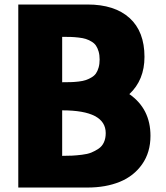

<svg xmlns="http://www.w3.org/2000/svg" viewBox="-20 -841 746 861"><path d="M62 0V-820.8H372.1Q494.1 -820.8 561 -760.3Q627.9 -699.7 627.9 -585.9Q627.9 -482.4 560.1 -418.9Q654.8 -353 654.8 -231.9Q654.8 -157.7 617.4 -104.5Q580.1 -51.3 517.1 -25.6Q454.1 0 372.1 0ZM258.8 -142.1Q285.2 -142.1 303.7 -143.1Q322.3 -144 347.2 -147Q372.1 -149.9 389.2 -156.7Q406.2 -163.6 422.1 -174.3Q438 -185.1 446 -202.9Q454.1 -220.7 454.1 -244.1Q454.1 -346.2 258.8 -346.2ZM258.8 -472.2Q282.2 -472.2 297.6 -472.7Q313 -473.1 332.3 -475.3Q351.6 -477.5 364 -481.7Q376.5 -485.8 389.6 -493.4Q402.8 -501 410.2 -511.5Q417.5 -522 422.1 -537.8Q426.8 -553.7 426.8 -574.2Q426.8 -594.7 422.1 -610.4Q417.5 -626 410.2 -636.7Q402.8 -647.5 389.6 -655Q376.5 -662.6 364.3 -666.5Q352.1 -670.4 332.5 -672.6Q313 -674.8 297.6 -675.3Q282.2 -675.8 258.8 -675.8Z"/></svg>

Font: Hussar Preview
Style: Bold
Weight: 700
Foundry: Cannot Into Space Fonts, PlusOne Fonts
Version: Version 2.29RC2 "Millennial"